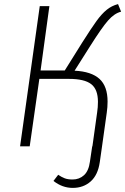

<svg xmlns="http://www.w3.org/2000/svg" viewBox="-20 -714 612 937"><path d="M418 -486 344 -369Q426 -365 465.5 -329Q505 -293 505 -218Q505 -191 501 -164L478 0L467 77Q458 140 422.5 171.5Q387 203 335 203Q284 203 241 169L264 139Q280 150 295.5 156Q311 162 334 162Q367 162 390 141Q413 120 419 74L430 0H431L454 -165Q458 -190 458 -217Q458 -278 425 -303.5Q392 -329 317 -329H172L125 0H78L174 -684H221L178 -370H296L381 -506Q426 -577 451 -611.5Q476 -646 500.5 -666Q525 -686 556 -694L571 -657Q538 -649 507 -613.5Q476 -578 418 -486Z"/></svg>

Font: Fira Sans ExtraLight
Style: Italic
Weight: 275
Italic angle: -8°
Designer: Carrois Corporate & Edenspiekermann AG
Foundry: Carrois Corporate GbR & Edenspiekermann AG
Version: Version 4.203